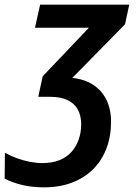

<svg xmlns="http://www.w3.org/2000/svg" viewBox="-71 -562 588 823"><path d="M118 241Q66 241 24.5 231Q-17 221 -51 204L-50 93Q-26 106 1 116Q28 126 56.5 131.5Q85 137 111 137Q153 137 184 124.5Q215 112 235.5 89Q256 66 266.5 35.5Q277 5 277 -29Q277 -66 262.5 -92.5Q248 -119 218.5 -133Q189 -147 144 -147H93L112 -235L310 -443H79L101 -542H483L465 -458L239 -228Q290 -223 327.5 -199Q365 -175 385 -134.5Q405 -94 405 -40Q405 23 385 75Q365 127 327.5 164Q290 201 237 221Q184 241 118 241Z"/></svg>

Font: Noto Sans Display SemiBold
Style: Italic
Weight: 600
Italic angle: -12°
Designer: Monotype Design Team
Foundry: Monotype Imaging Inc.
Version: Version 2.003